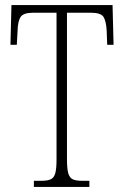

<svg xmlns="http://www.w3.org/2000/svg" viewBox="-20 -734 488 754"><path d="M113 0V-24H143Q167 -24 179.5 -30Q192 -36 197 -53.5Q202 -71 202 -108V-684H110Q72 -684 61 -667.5Q50 -651 49 -612L46 -558H21L25 -714H422L426 -558H401L399 -612Q397 -651 386.5 -667.5Q376 -684 337 -684H243V-109Q243 -72 248 -54Q253 -36 265.5 -30Q278 -24 302 -24H331V0Z"/></svg>

Font: Noto Serif Hebrew ExtraCondensed ExtraLight
Style: Regular
Weight: 200
Width: 2
Designer: Monotype Design Team
Foundry: Monotype Imaging Inc.
Version: Version 2.004; ttfautohint (v1.8.4.7-5d5b)